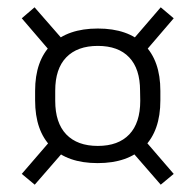

<svg xmlns="http://www.w3.org/2000/svg" viewBox="-20 -572 534 525"><path d="M247 -126Q164.5 -126 120.2 -170.2Q76 -214.5 76 -297.5V-323.5Q76 -406 120.5 -450Q165 -494 247.5 -494Q330 -494 374.2 -450Q418.5 -406 418.5 -323.5V-297.5Q418.5 -214.5 374 -170.2Q329.5 -126 247 -126ZM247.5 -173Q303.5 -173 333.5 -204.5Q363.5 -236 363.5 -296.5L363 -324Q363 -384 333.2 -415.2Q303.5 -446.5 247.5 -446.5Q191.5 -446.5 161.2 -415.2Q131 -384 131 -324V-296.5Q131 -236 161.2 -204.5Q191.5 -173 247.5 -173ZM368 -197.5 455 -96.5 419.5 -67 333 -166.5ZM161.5 -166.5 75 -67 39.5 -96.5 127.5 -198.5ZM124 -423.5 39.5 -522 74.5 -552 160.5 -453.5ZM333 -451.5 419.5 -552 455 -522 368 -420.5Z"/></svg>

Font: Anek Gurmukhi Medium Light
Style: Regular
Weight: 300
Version: Version 1.003